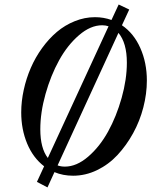

<svg xmlns="http://www.w3.org/2000/svg" viewBox="-20 -751 659 835"><path d="M186.5 64 140.6 40 171.9 -27.8Q124 -64.5 98.1 -126.5Q72.3 -188.5 72.3 -262.2Q72.3 -310.5 83.3 -360.4Q94.2 -410.2 114 -455.8Q133.8 -501.5 163.1 -542Q192.4 -582.5 227.3 -612.1Q262.2 -641.6 305.2 -658.9Q348.1 -676.3 393.1 -676.3Q430.7 -676.3 464.8 -664.1L496.1 -731.4L542 -709.5L510.3 -641.1Q562 -606 590.3 -542Q618.7 -478 618.7 -400.9Q618.7 -343.3 603.3 -283.7Q587.9 -224.1 558.8 -171.4Q529.8 -118.7 491 -76.9Q452.1 -35.2 401.9 -11Q351.6 13.2 297.9 13.2Q253.9 13.2 216.8 -2.4ZM155.3 -188.5Q155.3 -106.4 188 -64L452.1 -636.7Q439 -641.1 424.3 -641.1Q373.5 -641.1 323.5 -597.9Q273.4 -554.7 237.1 -488.8Q200.7 -422.9 178 -342.3Q155.3 -261.7 155.3 -188.5ZM262.2 -26.4Q313 -26.4 363.3 -69.6Q413.6 -112.8 450 -178.7Q486.3 -244.6 509 -325.2Q531.7 -405.8 531.7 -478.5Q531.7 -564.5 495.1 -607.9L230.5 -31.7Q244.6 -26.4 262.2 -26.4Z"/></svg>

Font: Elstob 18pt Medium
Style: Italic
Weight: 500
Italic angle: -20°
Designer: Peter S. Baker
Version: Version 1.015